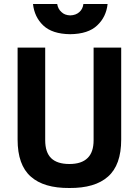

<svg xmlns="http://www.w3.org/2000/svg" viewBox="-20 -930 694 960"><path d="M145 -910Q152 -845 196 -803Q241 -760 331 -759Q421 -760 466 -803Q511 -845 518 -910H397Q394 -885 377 -870Q360 -854 331 -853Q303 -854 287 -870Q270 -885 266 -910ZM206 -229V-692H68V-232Q68 -105 134 -47Q199 11 327 10Q455 11 520 -47Q586 -105 586 -232V-692H448V-229Q448 -169 418 -140Q388 -110 327 -110Q266 -110 236 -139Q206 -168 206 -229Z"/></svg>

Font: RazerF5
Style: Bold
Weight: 700
Foundry: Razer Inc.
Version: Version 1.000;PS 001.001;hotconv 1.0.56